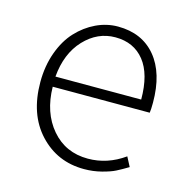

<svg xmlns="http://www.w3.org/2000/svg" viewBox="-81 -570 646 661"><g transform="rotate(15 241.5 -240.0)"><path d="M51.8 -238.8Q51.8 -295.9 69.3 -344.5Q86.9 -393.1 116.5 -424.8Q146 -456.5 183.6 -474.4Q221.2 -492.2 261.2 -492.2Q347.2 -492.2 396 -433.6Q444.8 -375 444.8 -270Q444.8 -246.1 442.9 -233.9H97.2Q98.6 -142.1 148.2 -84Q197.8 -25.9 277.8 -25.9Q347.2 -25.9 407.2 -68.8L424.8 -35.2Q400.4 -20.5 383.5 -12Q366.7 -3.4 336.7 4.4Q306.6 12.2 273.9 12.2Q178.7 12.2 115.2 -55.9Q51.8 -124 51.8 -238.8ZM97.2 -270H402.8Q402.8 -360.4 365.5 -407.2Q328.1 -454.1 262.2 -454.1Q198.7 -454.1 151.6 -404.1Q104.5 -354 97.2 -270Z"/></g></svg>

Font: Source Sans Pro Light
Style: Regular
Weight: 300
Designer: Paul D. Hunt
Foundry: Adobe Systems Incorporated
Version: Version 2.020;PS 2.0;hotconv 1.0.86;makeotf.lib2.5.63406